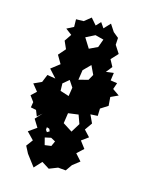

<svg xmlns="http://www.w3.org/2000/svg" viewBox="-144 -804 690 905"><g transform="rotate(20 201.0 -352.0)"><path d="M94 -23 73 -56 94 -90 57 -122 94 -153 67 -189 94 -224 73 -202 59 -230 32 -233 34 -260 11 -286 34 -312 4 -343 41 -364 53 -403 94 -400 55 -436 94 -472 67 -510 94 -547 74 -583 94 -619 62 -639 94 -659 90 -696 127 -700 157 -729 187 -700 206 -724 226 -700 252 -733 278 -700 306 -681 307 -647 335 -611 307 -575 328 -543 307 -511 344 -519 342 -481 375 -479 367 -447 402 -427 367 -407 374 -365 340 -339 342 -303 307 -298 329 -260 307 -222 338 -194 307 -167 336 -135 307 -103 339 -73 307 -43 288 -10H250L210 10L171 -10L141 29ZM244 -650 202 -657 160 -631 194 -586 233 -609ZM232 -518 201 -481 198 -432 243 -448 256 -477ZM160 -417 133 -390 137 -354 181 -344 184 -387ZM255 -278 206 -267 203 -216 251 -191 274 -237ZM148 -168 135 -171V-158L143 -149L154 -157ZM194 -121 171 -131 142 -122 154 -88 185 -95Z"/></g></svg>

Font: Rubik Gemstones
Style: Regular
Weight: 400
Designer: Hubert and Fischer, NaN
Foundry: Hubert and Fischer, NaN
Version: Version 2.200